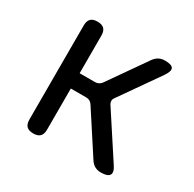

<svg xmlns="http://www.w3.org/2000/svg" viewBox="-130 -699 859 848"><g transform="rotate(30 300.0 -275.0)"><path d="M137 10Q114 10 103 -1Q92 -12 92 -35V-515Q92 -538 103 -549Q114 -560 137 -560Q160 -560 171 -549Q182 -538 182 -515V-323H260Q270 -323 278 -327Q286 -331 292 -339L427 -532Q437 -546 450.5 -553Q464 -560 481 -560Q516 -560 523 -546.5Q530 -533 510 -504L370 -304Q364 -296 364 -287.5Q364 -279 369 -271L514 -49Q534 -20 525.5 -5Q517 10 482 10Q465 10 451.5 3Q438 -4 428 -19L292 -228Q287 -236 279 -240.5Q271 -245 261 -245H182V-35Q182 -12 171 -1Q160 10 137 10Z"/></g></svg>

Font: Maple Mono NF CN
Style: Regular
Weight: 400
Monospace: yes
Designer: subframe7536
Version: Version 7.000